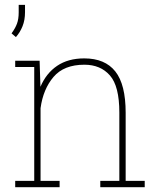

<svg xmlns="http://www.w3.org/2000/svg" viewBox="-20 -782 685 802"><path d="M43.5 0V-26.4H123V-502H43.5V-528.3H145.5L148.9 -419.4Q172.9 -476.1 218.8 -507.1Q264.6 -538.1 332 -538.1Q418.5 -538.1 461.7 -483.6Q504.9 -429.2 504.9 -311V-26.4H584.5V0H398.9V-26.4H478.5V-312Q478.5 -421.9 439.2 -466.8Q399.9 -511.7 332.5 -511.7Q247.1 -511.7 203.6 -460.7Q160.2 -409.7 149.4 -330.1V-26.4H229V0ZM46.4 -627 28.3 -642.6Q43.9 -664.1 51 -683.3Q58.1 -702.6 58.1 -730V-761.7H84.5V-731Q84.5 -698.2 74.2 -672.6Q64 -647 46.4 -627Z"/></svg>

Font: Roboto Slab LO Thin
Style: Regular
Weight: 250
Designer: Google
Version: Version 2.00;September 28, 2018;FontCreator 11.5.0.2427 64-b